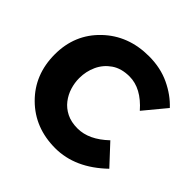

<svg xmlns="http://www.w3.org/2000/svg" viewBox="-183 -879 1059 1059"><g transform="rotate(45 346.0 -349.5)"><path d="M391 13Q232 13 127.5 -90.5Q23 -194 23 -352Q23 -507 130 -609.5Q237 -712 398 -712Q488 -712 560 -678Q632 -644 681 -591L575 -463Q493 -557 401 -557Q338 -557 295.8 -528Q253.5 -499 232.2 -452.8Q211 -406.5 211 -354Q211 -318 222 -282.2Q233 -246.5 256 -216.8Q279 -187 315 -169Q351 -151 401 -151Q489 -151 575 -233L682 -118Q546 13 391 13Z"/></g></svg>

Font: Argentum Novus
Style: Bold
Weight: 700
Designer: Julieta Ulanovsky (font) & Cristiano Sobral (main changes)
Foundry: Julieta Ulanovsky (font) & Cristiano Sobral (main changes)
Version: Version 3.00;November 27, 2020;FontCreator 13.0.0.2655 64-bi